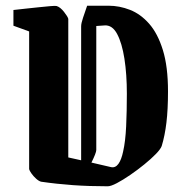

<svg xmlns="http://www.w3.org/2000/svg" viewBox="-20 -640 637 672"><path d="M27 -550V-605Q44 -607 67.5 -609.5Q91 -612 114.5 -614.5Q138 -617 155.5 -618.5Q173 -620 178 -619Q191 -615 204 -598.5Q217 -582 219 -574V-89L264 -79V-548Q264 -558 270.5 -577.5Q277 -597 285 -620H360Q398 -620 435 -605.5Q472 -591 502 -557Q532 -523 550 -465Q568 -407 568 -320Q568 -257 562.5 -211Q557 -165 546 -129Q542 -118 525.5 -101Q509 -84 485 -64.5Q461 -45 435.5 -27.5Q410 -10 389 1Q368 12 357 12Q292 12 235.5 8Q179 4 124 -4Q116 -6 106.5 -14.5Q97 -23 90 -33Q83 -43 82 -48V-530ZM369 -55Q384 -52 394.5 -66.5Q405 -81 411 -110Q419 -145 421.5 -197.5Q424 -250 424 -312Q424 -380 415.5 -434.5Q407 -489 390 -521Q373 -553 346 -551L317 -549V-115Q317 -110 312.5 -98.5Q308 -87 300 -71Z"/></svg>

Font: Grenze Gotisch
Style: Bold
Weight: 700
Designer: Renata Polastri
Foundry: Omnibus-Type
Version: Version 1.001